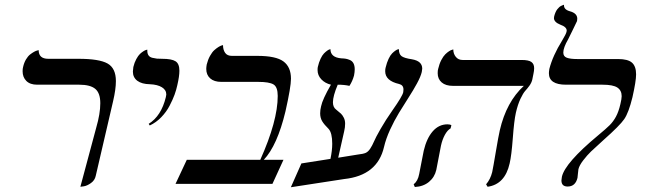

<svg xmlns="http://www.w3.org/2000/svg" viewBox="-20 -766 2718 800"><path d="M314.9 12.2 380.9 -233.9Q397.9 -292.5 397.9 -335.9Q397.9 -377.9 377.2 -395.5Q356.4 -413.1 310.1 -413.1H134.8Q105.5 -413.1 89.8 -428.7Q74.2 -444.3 74.2 -469.2Q74.2 -480 76.2 -486.8Q80.1 -504.4 88.1 -518.1Q96.2 -531.7 105.2 -538.8Q114.3 -545.9 122.3 -550.3Q130.4 -554.7 135.7 -555.7L141.1 -557.1Q141.1 -521 181.2 -521H307.1Q393.1 -521 428 -501.5Q462.9 -481.9 462.9 -428.2Q462.9 -394 451.2 -344.2L378.9 -33.2Q375 -14.6 358.9 -3.2Q342.8 8.3 329.1 10.3Z M604 -243.2 599.6 -250Q651.9 -282.7 670.9 -360.8Q672.9 -368.7 672.9 -372.1Q672.9 -391.1 654.8 -402.3Q636.7 -413.6 605 -415Q570.8 -415.5 552.2 -429.4Q533.7 -443.4 533.7 -467.8Q533.7 -473.1 535.6 -486.8Q540 -505.4 547.9 -519.8Q555.7 -534.2 563.2 -541.3Q570.8 -548.3 577.9 -552.7Q585 -557.1 589.4 -558.1L593.8 -559.1V-554.2Q593.8 -542.5 598.9 -535.2Q604 -527.8 615 -525.1Q626 -522.5 633.8 -521.7Q641.6 -521 655.8 -521Q695.3 -521 711.4 -510.7Q727.5 -500.5 727.5 -471.2Q727.5 -448.2 718.8 -411.1Q714.8 -392.1 707.3 -371.3Q699.7 -350.6 686.5 -325.2Q673.3 -299.8 651.9 -277.6Q630.4 -255.4 604 -243.2Z M1052.2 -533.2Q1129.9 -533.2 1161.1 -510Q1192.4 -486.8 1192.4 -438Q1192.4 -403.8 1169.4 -301.8Q1135.3 -159.7 1079.1 -100.1H1161.1L1115.2 0H711.4L758.3 -100.1H1064.5Q1137.2 -262.2 1137.2 -366.2Q1137.2 -403.8 1119.4 -414.3Q1101.6 -424.8 1056.2 -424.8H902.3Q872.1 -424.8 855.7 -439.5Q839.4 -454.1 839.4 -479Q839.4 -485.4 841.3 -497.1Q846.2 -517.1 855 -533Q863.8 -548.8 872.8 -556.9Q881.8 -564.9 890.1 -570.1Q898.4 -575.2 903.8 -576.7L909.2 -578.1Q909.2 -558.6 918 -545.9Q926.8 -533.2 946.3 -533.2Z M1471.2 -122.1Q1493.2 -124.5 1503.4 -128.9Q1513.7 -133.3 1522.5 -146.5Q1531.2 -159.7 1538.1 -176Q1544.9 -192.4 1565.7 -228.8Q1586.4 -265.1 1615.2 -306.2Q1656.7 -365.2 1660.2 -381.8Q1661.1 -385.7 1661.1 -393.1Q1661.1 -411.6 1643.1 -416Q1585 -429.2 1585 -469.2Q1585 -479 1586.9 -484.9Q1591.8 -505.4 1599.1 -520.8Q1606.4 -536.1 1613.8 -543.5Q1621.1 -550.8 1627.7 -555.2Q1634.3 -559.6 1638.2 -560.5L1642.1 -561Q1642.1 -541 1652.6 -532.5Q1663.1 -523.9 1696.3 -519Q1739.3 -511.7 1739.3 -480Q1739.3 -475.6 1737.3 -465.8Q1732.9 -446.8 1717.5 -418.5Q1702.1 -390.1 1682.4 -359.6Q1662.6 -329.1 1642.6 -296.1Q1622.6 -263.2 1605.2 -225.3Q1587.9 -187.5 1580.1 -153.8Q1552.7 -34.7 1414.1 -20L1191.9 14.2L1235.8 -85L1356.9 -104Q1364.3 -138.7 1364.3 -167Q1364.3 -212.4 1349.1 -229Q1331.1 -246.6 1322.5 -260.7Q1314 -274.9 1314 -293.9Q1314 -308.1 1317.9 -323.2Q1323.7 -352.1 1358.9 -413.1Q1334.5 -418.9 1318.8 -435.5Q1303.2 -452.1 1303.2 -474.1Q1303.2 -482.9 1304.2 -486.8Q1308.6 -506.3 1315.7 -521.2Q1322.8 -536.1 1329.8 -543.2Q1336.9 -550.3 1343 -554.7Q1349.1 -559.1 1353 -560.1L1356.9 -561Q1356.9 -526.9 1401.9 -522.9Q1413.6 -522.5 1420.9 -521.2Q1428.2 -520 1438 -515.9Q1447.8 -511.7 1452.9 -502Q1458 -492.2 1458 -477.1Q1458 -465.8 1455.1 -451.2Q1448.7 -427.7 1436 -408.2Q1415 -413.1 1387.2 -413.1Q1367.2 -365.7 1367.2 -339.8Q1367.2 -318.8 1380.9 -309.1Q1394.5 -298.3 1400.9 -292.2Q1407.2 -286.1 1412.6 -275.4Q1418 -264.6 1418 -251Q1418 -235.4 1414.1 -219.2L1389.2 -108.9Z M2129.4 -295.9Q2122.1 -263.2 2116.7 -190.4Q2111.3 -117.7 2103.5 -85Q2084 2 2011.7 12.2L2005.4 2Q2023.4 -19 2030.8 -48.8Q2034.7 -66.9 2045.9 -133.5Q2057.1 -200.2 2062.5 -223.1Q2089.8 -341.3 2162.6 -408.2H1867.7Q1836.9 -408.2 1820.3 -422.6Q1803.7 -437 1803.7 -460.9Q1803.7 -473.1 1805.7 -479Q1810.5 -500 1818.8 -515.9Q1827.1 -531.7 1835.4 -539.8Q1843.8 -547.9 1851.3 -552.7Q1858.9 -557.6 1863.8 -558.6L1868.7 -560.1Q1868.7 -542 1879.2 -529.1Q1889.6 -516.1 1907.7 -516.1H2153.8Q2182.6 -516.1 2194.1 -507.8Q2205.6 -499.5 2205.6 -481.9Q2205.6 -471.2 2202.6 -458L2197.8 -434.1Q2194.8 -421.4 2186.3 -409.4Q2177.7 -397.5 2168.7 -387.7Q2159.7 -377.9 2148.4 -354Q2137.2 -330.1 2129.4 -295.9ZM1817.4 -159.2Q1814.9 -149.4 1807.6 -108.4Q1800.3 -67.4 1797.9 -58.1Q1791 -27.8 1767.6 -8.3Q1744.1 11.2 1708.5 13.2L1703.6 2Q1721.2 -11.7 1726.6 -41Q1728.5 -51.3 1736.3 -90.8Q1744.1 -130.4 1745.6 -138.2Q1757.8 -189.9 1783.2 -219Q1808.6 -248 1844.7 -248Q1855.5 -248 1860.8 -244.1L1857.4 -231Q1844.2 -223.6 1833.5 -203.9Q1822.8 -184.1 1817.4 -159.2Z M2347.2 -602.1Q2327.1 -567.4 2327.1 -546.9Q2327.1 -530.8 2341.8 -525.4Q2356.4 -520 2385.3 -520H2555.2Q2596.2 -520 2613.3 -504.9Q2630.4 -489.7 2630.4 -456.1Q2630.4 -428.2 2615.2 -360.8Q2599.6 -296.9 2581.1 -269.8Q2562.5 -242.7 2494.1 -182.1Q2459 -150.4 2442.6 -134.8Q2426.3 -119.1 2410.2 -98.1Q2394 -77.1 2390.1 -61Q2388.7 -52.7 2387.9 -41.3Q2387.2 -29.8 2386.2 -24.9Q2377.4 11.2 2345.2 11.2Q2319.3 11.2 2319.3 -14.2Q2319.3 -18.1 2321.3 -29.8Q2334.5 -87.4 2471.2 -201.2Q2505.9 -230 2520.5 -244.6Q2535.2 -259.3 2546.4 -279.8Q2557.6 -300.3 2564.9 -332Q2570.3 -354.5 2570.3 -365.2Q2570.3 -389.2 2552.5 -401.1Q2534.7 -413.1 2490.2 -413.1H2338.4Q2267.1 -413.1 2267.1 -460.9Q2267.1 -467.3 2269 -479Q2283.2 -534.2 2322.3 -597.2Q2338.4 -624 2340.3 -632.8Q2341.3 -634.8 2341.3 -638.2Q2341.3 -653.8 2314.9 -663.1Q2288.1 -673.8 2288.1 -690.9Q2288.1 -691.9 2288.6 -694.3Q2289.1 -696.8 2289.1 -698.2Q2291.5 -707.5 2294.9 -715.1Q2298.3 -722.7 2302 -727.3Q2305.7 -731.9 2309.6 -735.6Q2313.5 -739.3 2317.1 -741Q2320.8 -742.7 2323.5 -743.9Q2326.2 -745.1 2328.1 -745.6L2330.1 -746.1Q2328.1 -726.6 2354 -719.2Q2385.3 -710.9 2385.3 -688Q2385.3 -682.1 2384.3 -678.2Q2383.3 -675.8 2366.9 -642.1Q2350.6 -608.4 2347.2 -602.1Z"/></svg>

Font: Common Serif SemiBold
Style: Italic
Weight: 600
Italic angle: -12°
Designer: Philipp H. Poll, Khaled Hosny
Foundry: Stefan Peev, Context Ltd.
Version: Version 1.026